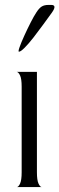

<svg xmlns="http://www.w3.org/2000/svg" viewBox="-20 -760 241 780"><path d="M48 0Q55 0 61.5 -14Q68 -28 68 -60V-408Q68 -440 61.5 -453.5Q55 -467 48 -468H130V-60Q130 -28 136.5 -14Q143 0 150 0ZM57 -550Q53 -550 59.5 -568.5Q66 -587 78.5 -614.5Q91 -642 104.5 -668.5Q118 -695 128 -710Q139 -727 149.5 -733.5Q160 -740 177 -740H188Q213 -740 191 -709Q175 -687 155 -659.5Q135 -632 115.5 -607Q96 -582 80 -566Q64 -550 57 -550Z"/></svg>

Font: Red Rose Light
Style: Regular
Weight: 300
Designer: Jaikishan Patel
Version: Version 1.001; ttfautohint (v1.8.3)